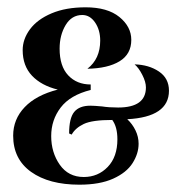

<svg xmlns="http://www.w3.org/2000/svg" viewBox="-20 -496 482 525"><path d="M328 -170Q342 -157 350.5 -139.5Q359 -122 359 -103Q359 -76 342.5 -50Q326 -24 289.5 -7.5Q253 9 197 9Q114 9 65 -26Q16 -61 16 -125Q16 -170 47.5 -203Q79 -236 138 -251Q93 -262 67.5 -289Q42 -316 42 -359Q42 -389 62 -416Q82 -443 121 -459.5Q160 -476 214 -476Q274 -476 306.5 -449.5Q339 -423 339 -387Q339 -348 307 -328.5Q275 -309 219 -308Q254 -335 254 -385Q254 -414 240 -434.5Q226 -455 205 -455Q176 -455 159.5 -427.5Q143 -400 143 -363Q143 -315 166.5 -290Q190 -265 228 -265V-250Q172 -236 146 -202Q120 -168 120 -124Q120 -79 143.5 -45.5Q167 -12 209 -12Q248 -12 274.5 -39.5Q301 -67 301 -115Q301 -149 287 -168Q232 -168 209 -157Q186 -146 176 -128L169 -131Q169 -173 183 -190Q197 -207 227 -207Q237 -207 259 -205Q278 -202 303 -202Q379 -202 379 -257Q379 -272 369 -291.5Q359 -311 348 -320Q387 -319 414.5 -300.5Q442 -282 442 -248Q442 -176 328 -170Z"/></svg>

Font: Katibeh
Style: Regular
Weight: 400
Designer: Arabic design by Kourosh Beigpour, Latin design by Eduardo Tunni, engineering by Lasse Fister
Version: Version 1.000